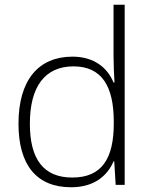

<svg xmlns="http://www.w3.org/2000/svg" viewBox="-20 -780 634 810"><path d="M280 10C378 10 433 -39 459 -99H462L468 0H506V-760H459V-544C459 -509 461 -467 463 -432H459C434 -493 378 -541 286 -541C142 -541 58 -442 58 -258C58 -83 135 10 280 10ZM285 -31C164 -31 106 -108 106 -258C106 -415 170 -500 290 -500C409 -500 460 -417 460 -266V-259C460 -113 411 -31 285 -31Z"/></svg>

Font: Noto Sans Syriac Extralight
Style: Regular
Weight: 200
Designer: Patrick Giasson and the Monotype Design Team
Foundry: Monotype Imaging Inc.
Version: Version 3.000